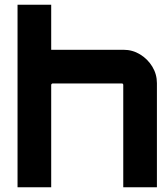

<svg xmlns="http://www.w3.org/2000/svg" viewBox="-20 -790 708 810"><path d="M54 0V-770H196V-580H501Q539 -580 571 -560.5Q603 -541 622.5 -509Q642 -477 642 -439V0H500V-432Q500 -434 498.5 -436Q497 -438 494 -438H202Q200 -438 198 -436Q196 -434 196 -432V0Z"/></svg>

Font: Orbitron ExtraBold
Style: Regular
Weight: 800
Designer: Matt McInerney
Foundry: The League of Moveable Type
Version: Version 2.001